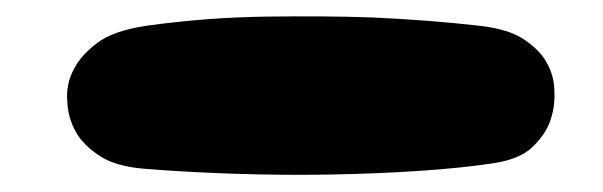

<svg xmlns="http://www.w3.org/2000/svg" viewBox="-20 -179 726 231"><path d="M557 -148Q592 -144 610.5 -131.5Q629 -119 637 -105Q647 -88 647 -69Q648 -49 641 -31Q635 -16 620.5 -2Q606 12 576 17Q538 23 486 26.5Q434 30 376.5 31Q319 32 260.5 30Q202 28 153 24Q118 21 99 8Q80 -5 72 -19Q62 -36 61 -56Q59 -78 69 -96Q77 -112 96.5 -127Q116 -142 156 -148Q228 -158 299.5 -159Q371 -160 428 -158Q495 -155 557 -148Z"/></svg>

Font: Sniglet
Style: ExtraBold
Weight: 800
Version: Version 2.000; ttfautohint (v0.95) -l 8 -r 50 -G 200 -x 14 -